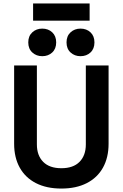

<svg xmlns="http://www.w3.org/2000/svg" viewBox="-20 -1080 712 1114"><path d="M336 14Q250 14 188.5 -17.5Q127 -49 94.5 -107.5Q62 -166 62 -246V-700H194V-242Q194 -178 230.5 -141Q267 -104 336 -104Q405 -104 441.5 -141Q478 -178 478 -242V-700H610V-246Q610 -166 577.5 -107.5Q545 -49 483.5 -17.5Q422 14 336 14ZM447 -754Q413 -754 389.5 -775.5Q366 -797 366 -834Q366 -871 389.5 -892.5Q413 -914 447 -914Q482 -914 505 -892.5Q528 -871 528 -834Q528 -797 505 -775.5Q482 -754 447 -754ZM225 -754Q191 -754 167.5 -775.5Q144 -797 144 -834Q144 -871 167.5 -892.5Q191 -914 225 -914Q260 -914 283 -892.5Q306 -871 306 -834Q306 -797 283 -775.5Q260 -754 225 -754ZM172 -960V-1060H500V-960Z"/></svg>

Font: Space Grotesk
Style: Bold
Weight: 700
Designer: Florian Karsten
Foundry: Florian Karsten
Version: Version 2.000